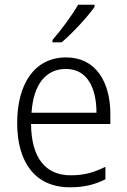

<svg xmlns="http://www.w3.org/2000/svg" viewBox="-20 -786 540 816"><path d="M382 -757V-766H312C286 -720 241 -660 203 -616V-606H242C288 -645 353 -715 382 -757ZM261 -542C127 -542 53 -430 53 -263C53 -97 129 10 277 10C337 10 382 -1 428 -24V-77C377 -52 336 -41 280 -41C172 -41 113 -117 112 -259H449V-301C449 -438 387 -542 261 -542ZM260 -493C350 -493 390 -414 390 -307H114C122 -429 176 -493 260 -493Z"/></svg>

Font: Noto Sans Bengali SemiCondensed Light
Style: Regular
Weight: 300
Width: 4
Designer: Joana Ranito - Universal Thirst; Jelle Bosma - Monotype Design Team
Foundry: Universal Thirst ehf.
Version: Version 3.000